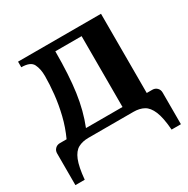

<svg xmlns="http://www.w3.org/2000/svg" viewBox="-146 -601 875 892"><g transform="rotate(-30 291.5 -155.0)"><path d="M9 160V-10Q9 -25 19 -35Q29 -45 44 -45H80Q103 -95 116 -148.2Q129 -201.5 134.5 -253.2Q140 -305 140 -350Q140 -388 127 -414Q114 -440 65 -440V-470H510V-45H540Q555 -45 565 -35Q575 -25 575 -10V160H525Q520 94 505.5 59.5Q491 25 468 12.5Q445 0 413 0H171.2Q139 0 116 12.5Q93 25 79 59.5Q65 94 59 160ZM184 -45H380V-425H239Q239 -297 226.5 -208.5Q214 -120 184 -45Z"/></g></svg>

Font: El Messiri
Style: Regular
Weight: 400
Designer: Mohamed Gaber
Foundry: Kief Type Foundry
Version: Version 2.020